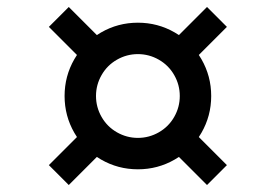

<svg xmlns="http://www.w3.org/2000/svg" viewBox="-20 -625 790 550"><path d="M165 -350Q165 -407 193 -455.5Q221 -504 269.5 -532Q318 -560 375 -560Q432 -560 480.5 -532Q529 -504 557 -455.5Q585 -407 585 -350Q585 -293 557 -244.5Q529 -196 480.5 -168Q432 -140 375 -140Q318 -140 269.5 -168Q221 -196 193 -244.5Q165 -293 165 -350ZM120 -152 205 -237 262 -180 177 -95ZM495 -350Q495 -382 479 -410Q463 -438 435 -454Q407 -470 375 -470Q343 -470 315 -454Q287 -438 271 -410Q255 -382 255 -350Q255 -318 271 -290Q287 -262 315 -246Q343 -230 375 -230Q407 -230 435 -246Q463 -262 479 -290Q495 -318 495 -350ZM120 -548 177 -605 262 -520 205 -463ZM488 -180 545 -237 630 -152 573 -95ZM488 -520 573 -605 630 -548 545 -463Z"/></svg>

Font: Martian Mono VF sWd Rg
Style: Regular
Weight: 400
Width: 6
Monospace: yes
Designer: Roman Shamin
Foundry: Evil Martians
Version: Version 1.100